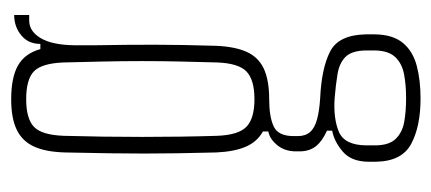

<svg xmlns="http://www.w3.org/2000/svg" viewBox="-239 -407 790 352"><g transform="rotate(-90 156.0 -231.0)"><path d="M151.5 145Q100.5 145 68.5 128Q36.5 111 35.5 64Q35.5 60 35.5 56.2Q35.5 52.5 35.5 48.5Q36 17.5 54.5 2Q73 -13.5 92.5 -17V-26.5Q73.5 -35 64.2 -46.5Q55 -58 54.5 -75Q54.5 -78 54.5 -80.2Q54.5 -82.5 54.5 -85Q55 -105 66.5 -118.5Q78 -132 91 -134V-144Q72 -154.5 63 -175.5Q54 -196.5 52.5 -229.5Q51.5 -269.5 51 -300.8Q50.5 -332 50.5 -361.8Q50.5 -391.5 51 -426Q51.5 -460.5 52.5 -507Q53.5 -542.5 63.5 -564Q73.5 -585.5 94.5 -595.5Q115.5 -605.5 150 -605.5Q190 -605.5 212 -593Q234 -580.5 242 -552H251.5Q251.5 -574 267.2 -587Q283 -600 304.5 -600V-572.5H294.5Q274.5 -572.5 262 -551.2Q249.5 -530 249 -489V-453.5Q249.5 -421 249.8 -394Q250 -367 250 -342.2Q250 -317.5 249.5 -290.2Q249 -263 248 -229.5Q246.5 -195 236.8 -173.5Q227 -152 205.8 -142.2Q184.5 -132.5 150 -132.5Q118 -132.5 100.2 -124.2Q82.5 -116 82.5 -87.5V-80Q82.5 -66 90 -57.5Q97.5 -49 113 -44.8Q128.5 -40.5 152.5 -39Q206.5 -36.5 237.2 -21Q268 -5.5 269 44.5Q269 48.5 269 52.5Q269 56.5 269 61.5Q268.5 94.5 253.2 112.8Q238 131 211.5 138Q185 145 151.5 145ZM152 118.5Q176 118.5 195.8 114.8Q215.5 111 227.2 98.8Q239 86.5 239.5 61.5Q239.5 57 239.5 52.8Q239.5 48.5 239.5 44.5Q239 18.5 227.5 7.2Q216 -4 196.2 -7.2Q176.5 -10.5 152 -12.5Q115 -15 90.5 -4.8Q66 5.5 65.5 45Q65.5 49 65.5 53Q65.5 57 65.5 61.5Q65.5 87 77.2 99.2Q89 111.5 108.2 115Q127.5 118.5 152 118.5ZM150 -159.5Q185.5 -159.5 200.8 -174Q216 -188.5 217.5 -228Q218.5 -260.5 219.2 -295Q220 -329.5 220 -365.2Q220 -401 219.2 -437.2Q218.5 -473.5 217.5 -509Q216 -549.5 201.2 -563.8Q186.5 -578 150 -578Q114.5 -578 99.5 -563.8Q84.5 -549.5 83 -509Q82 -473.5 81.5 -437.2Q81 -401 81 -365.2Q81 -329.5 81.5 -295Q82 -260.5 83 -228Q84.5 -188.5 99.8 -174Q115 -159.5 150 -159.5Z"/></g></svg>

Font: Big Shoulders Display ExtraLight
Style: Regular
Weight: 250
Designer: Patric King
Foundry: XO Type Co
Version: Version 2.002